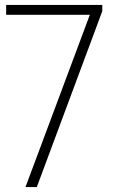

<svg xmlns="http://www.w3.org/2000/svg" viewBox="-20 -760 464 780"><path d="M5 -740H395.5V-714.5L129.5 0H83.5L345 -700H5Z"/></svg>

Font: Encode Sans Semi Condensed ExLight
Style: Regular
Weight: 275
Width: 4
Designer: Multiple Designers
Foundry: Impallari Type
Version: Version 2.000